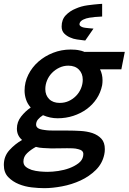

<svg xmlns="http://www.w3.org/2000/svg" viewBox="-43 -764 670 1000"><path d="M388 -349Q388 -381 368 -401.5Q348 -422 313 -422Q288 -422 266 -411.5Q244 -401 227.5 -384Q211 -367 202 -345Q193 -323 193 -300Q193 -268 213 -248Q233 -228 268 -228Q294 -228 315.5 -238Q337 -248 353.5 -265Q370 -282 379 -304Q388 -326 388 -349ZM122 121Q142 127 164.5 129Q187 131 205 131Q230 131 260.5 126.5Q291 122 318 112Q345 102 365.5 86.5Q386 71 390 49Q391 45 391 38Q391 19 365 13Q351 9 335.5 8.5Q320 8 306 8Q290 8 268.5 8.5Q247 9 224 9Q204 8 182.5 7Q161 6 144 1Q118 15 98.5 33.5Q79 52 79 77Q79 94 90.5 104Q102 114 122 121ZM395 -494H607L589 -403H478Q491 -377 491 -346Q491 -339 490.5 -333Q490 -327 489 -320Q481 -281 460 -249.5Q439 -218 408 -195.5Q377 -173 338.5 -160.5Q300 -148 257 -148Q218 -148 181 -164Q165 -154 155 -142Q145 -130 145 -115Q145 -104 154.5 -97Q164 -90 189 -87Q201 -85 215 -84.5Q229 -84 244 -84H310Q343 -84 376.5 -82Q410 -80 438 -71Q467 -61 485 -41.5Q503 -22 503 13Q503 28 500 41Q490 88 456 121.5Q422 155 376.5 176Q331 197 280.5 206.5Q230 216 188 216Q158 216 122.5 212Q87 208 55 195Q23 182 0 158.5Q-23 135 -23 95Q-23 50 6 18Q35 -14 72 -35Q45 -58 45 -94Q45 -129 67 -157Q89 -185 117 -204Q100 -223 92.5 -246Q85 -269 85 -292Q85 -336 104.5 -375Q124 -414 157 -443Q190 -472 233.5 -489Q277 -506 325 -506Q337 -506 349.5 -505Q362 -504 374 -501Q379 -500 382.5 -499Q386 -498 391 -496Q393 -496 395 -494ZM489 -678 475 -677Q468 -676 460 -676Q452 -676 442 -674Q424 -673 406 -668Q371 -657 371 -637Q371 -629 385 -623Q393 -620 403 -619Q413 -618 421 -617L444 -615L401 -553L392 -554Q377 -556 358 -558.5Q339 -561 322 -569Q305 -576 291.5 -589.5Q278 -603 278 -626Q278 -662 299.5 -684.5Q321 -707 351 -719Q380 -732 413.5 -736.5Q447 -741 473 -743L489 -744Z"/></svg>

Font: Codetta
Style: Bold Italic
Weight: 700
Italic angle: -11°
Designer: Ulrich Proeller
Foundry: PROSA GmbH
Version: Version 2.00;September 29, 2018;FontCreator 11.5.0.2427 64-b